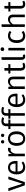

<svg xmlns="http://www.w3.org/2000/svg" viewBox="2842 -3718 889 6613"><g transform="rotate(-90 3286.5 -411.5)"><path d="M514 -568H418L266 -81L111 -568H12L210 0H320Z M1050 -302C1050 -474 971 -581 819 -581C674 -581 586 -457 586 -279C586 -98 678 13 834 13C912 13 975 -14 1030 -58L990 -112C940 -78 898 -62 841 -62C755 -62 690 -116 682 -253H1048C1049 -265 1050 -283 1050 -302ZM960 -320H682C689 -453 742 -509 821 -509C915 -509 960 -443 960 -328Z M1450 -581C1379 -581 1326 -537 1296 -449L1287 -568H1210V0H1300V-329C1325 -441 1367 -492 1440 -492C1460 -492 1473 -490 1489 -486L1507 -575C1489 -579 1470 -581 1450 -581Z M1709 -823C1676 -823 1651 -798 1651 -766C1651 -733 1676 -708 1709 -708C1741 -708 1766 -733 1766 -766C1766 -798 1741 -823 1709 -823ZM1929 -823C1897 -823 1872 -798 1872 -766C1872 -733 1897 -708 1929 -708C1963 -708 1988 -733 1988 -766C1988 -798 1963 -823 1929 -823ZM1820 -581C1662 -581 1570 -461 1570 -283C1570 -103 1660 13 1819 13C1978 13 2070 -107 2070 -285C2070 -467 1980 -581 1820 -581ZM1820 -508C1919 -508 1973 -435 1973 -285C1973 -133 1917 -60 1819 -60C1721 -60 1667 -133 1667 -283C1667 -435 1723 -508 1820 -508Z M2426 -734C2456 -734 2489 -729 2526 -713L2555 -779C2511 -798 2473 -808 2420 -808C2309 -808 2247 -743 2247 -649V-568H2147V-498H2247V0H2338V-498H2469L2479 -568H2338V-650C2338 -707 2362 -734 2426 -734Z M2785 -734C2815 -734 2848 -729 2885 -713L2914 -779C2870 -798 2832 -808 2779 -808C2668 -808 2606 -743 2606 -649V-568H2506V-498H2606V0H2697V-498H2828L2838 -568H2697V-650C2697 -707 2721 -734 2785 -734Z M3368 -302C3368 -474 3289 -581 3137 -581C2992 -581 2904 -457 2904 -279C2904 -98 2996 13 3152 13C3230 13 3293 -14 3348 -58L3308 -112C3258 -78 3216 -62 3159 -62C3073 -62 3008 -116 3000 -253H3366C3367 -265 3368 -283 3368 -302ZM3278 -320H3000C3007 -453 3060 -509 3139 -509C3233 -509 3278 -443 3278 -328Z M3791 -581C3716 -581 3654 -541 3613 -482L3605 -568H3528V0H3618V-405C3658 -468 3704 -510 3771 -510C3829 -510 3863 -482 3863 -394V0H3954V-407C3954 -515 3896 -581 3791 -581Z M4401 -86C4373 -70 4349 -63 4322 -63C4271 -63 4251 -91 4251 -150V-498H4378L4388 -568H4251V-708L4160 -699V-568H4062V-498H4160V-146C4160 -42 4216 13 4310 13C4358 13 4399 0 4436 -25Z M4647 13C4675 13 4702 5 4722 -5L4698 -69C4688 -65 4675 -63 4661 -63C4634 -63 4623 -79 4623 -110V-808L4532 -797V-108C4532 -29 4577 13 4647 13Z M4899 -836C4861 -836 4835 -809 4835 -773C4835 -738 4861 -711 4899 -711C4938 -711 4964 -738 4964 -773C4964 -809 4938 -836 4899 -836ZM4945 -568H4855V0H4945Z M5358 -581C5206 -581 5112 -461 5112 -280C5112 -96 5207 13 5358 13C5423 13 5480 -9 5529 -50L5486 -109C5444 -80 5410 -65 5361 -65C5268 -65 5209 -130 5209 -281C5209 -433 5268 -505 5361 -505C5410 -505 5447 -491 5484 -463L5529 -521C5477 -564 5424 -581 5358 -581Z M5928 -581C5855 -581 5797 -543 5755 -486V-807L5665 -796V0H5755V-406C5795 -468 5842 -510 5907 -510C5964 -510 6000 -482 6000 -394V0H6091V-407C6091 -514 6032 -581 5928 -581Z M6538 -86C6510 -70 6486 -63 6459 -63C6408 -63 6388 -91 6388 -150V-498H6515L6525 -568H6388V-708L6297 -699V-568H6199V-498H6297V-146C6297 -42 6353 13 6447 13C6495 13 6536 0 6573 -25Z"/></g></svg>

Font: Glow Sans SC Normal Book
Style: Regular
Weight: 500
Designer: Ryoko NISHIZUKA (kana, bopomofo & ideographs); Paul D. Hunt (Latin, Greek & Cyrillic); Sandoll Communications, Soo-young
Version: Version 0.93